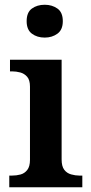

<svg xmlns="http://www.w3.org/2000/svg" viewBox="-20 -787 381 807"><path d="M19 0V-49H31Q49 -49 66 -53.5Q83 -58 94.5 -72.5Q106 -87 106 -115V-423Q106 -451 94 -464.5Q82 -478 65 -482.5Q48 -487 31 -487H22V-536H239V-117Q239 -88 250 -73.5Q261 -59 279 -54Q297 -49 313 -49H326V0ZM168 -629Q136 -629 114 -645.5Q92 -662 92 -698Q92 -735 114 -751Q136 -767 168 -767Q199 -767 221.5 -751Q244 -735 244 -698Q244 -662 221.5 -645.5Q199 -629 168 -629Z"/></svg>

Font: Noto Nastaliq Urdu SemiBold
Style: Regular
Weight: 600
Version: Version 3.007